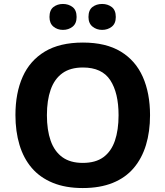

<svg xmlns="http://www.w3.org/2000/svg" viewBox="-20 -940 836 970"><path d="M738 -358Q738 -275 717.5 -207.5Q697 -140 655.5 -91Q614 -42 549.5 -16Q485 10 398 10Q311 10 246.5 -16.5Q182 -43 140.5 -91.5Q99 -140 78.5 -208Q58 -276 58 -359Q58 -470 94.5 -552Q131 -634 206.5 -679.5Q282 -725 399 -725Q515 -725 590 -679.5Q665 -634 701.5 -551.5Q738 -469 738 -358ZM217 -358Q217 -283 236 -229Q255 -175 295 -146Q335 -117 398 -117Q463 -117 502.5 -146Q542 -175 560.5 -229Q579 -283 579 -358Q579 -471 537 -535Q495 -599 399 -599Q335 -599 295 -570Q255 -541 236 -487Q217 -433 217 -358ZM230 -854Q230 -889 250 -904.5Q270 -920 298 -920Q326 -920 346.5 -904.5Q367 -889 367 -854Q367 -821 346.5 -805Q326 -789 298 -789Q270 -789 250 -805.5Q230 -822 230 -854ZM427 -854Q427 -889 447 -904.5Q467 -920 496 -920Q524 -920 544.5 -904.5Q565 -889 565 -854Q565 -821 544.5 -805Q524 -789 496 -789Q468 -789 447.5 -805.5Q427 -822 427 -854Z"/></svg>

Font: Noto Sans Armenian
Style: Bold
Weight: 700
Version: Version 2.007